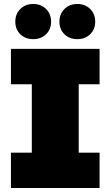

<svg xmlns="http://www.w3.org/2000/svg" viewBox="-20 -946 556 966"><path d="M376 -522H481V-700H35V-522H140V-178H35V0H481V-178H376ZM82.5 -773.5C99.5 -757.2 121 -749 147 -749C173 -749 194.5 -757.2 211.5 -773.5C228.5 -789.8 237 -811 237 -837C237 -863 228.5 -884.3 211.5 -901C194.5 -917.7 173 -926 147 -926C121 -926 99.5 -917.7 82.5 -901C65.5 -884.3 57 -863 57 -837C57 -811 65.5 -789.8 82.5 -773.5ZM304.5 -773.5C321.5 -757.2 343 -749 369 -749C395 -749 416.5 -757.2 433.5 -773.5C450.5 -789.8 459 -811 459 -837C459 -863 450.5 -884.3 433.5 -901C416.5 -917.7 395 -926 369 -926C343 -926 321.5 -917.7 304.5 -901C287.5 -884.3 279 -863 279 -837C279 -811 287.5 -789.8 304.5 -773.5Z"/></svg>

Font: Montserrat Custom Black
Style: Regular
Weight: 900
Designer: Julieta Ulanovsky
Foundry: Julieta Ulanovsky
Version: Version 7.200